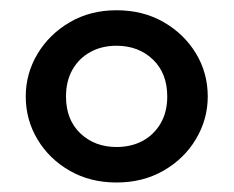

<svg xmlns="http://www.w3.org/2000/svg" viewBox="-20 -716 467 384"><path d="M213 -351Q160.5 -351 119.5 -374.5Q78.5 -398 55 -437.2Q31.5 -476.5 31.5 -523Q31.5 -569 55 -608.2Q78.5 -647.5 119.5 -671.5Q160.5 -695.5 213 -695.5Q266 -695.5 307.2 -671.8Q348.5 -648 372 -609Q395.5 -570 395.5 -523Q395.5 -477.5 372 -438Q348.5 -398.5 307.2 -374.8Q266 -351 213 -351ZM213 -422Q242.5 -422 265.2 -434.2Q288 -446.5 301.2 -469.2Q314.5 -492 314.5 -523Q314.5 -569.5 285.8 -597Q257 -624.5 213 -624.5Q183.5 -624.5 160.8 -612Q138 -599.5 125 -576.8Q112 -554 112 -523Q112 -476.5 140.8 -449.2Q169.5 -422 213 -422Z"/></svg>

Font: Geologica Roman
Style: Regular
Weight: 400
Designer: Sindre Bremnes, Frode Helland
Foundry: Monokrom Skriftforlag AS
Version: Version 1.010;gftools[0.9.28]